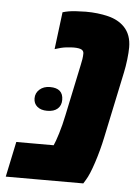

<svg xmlns="http://www.w3.org/2000/svg" viewBox="-75 -679 515 717"><g transform="rotate(5 182.5 -320.0)"><path d="M-26.4 0 1.5 -132.3H141.6Q147.9 -145.5 158 -178Q168 -210.4 175.8 -248.5L216.3 -440.4Q218.8 -450.7 220.5 -462.2Q222.2 -473.6 222.2 -483.4Q222.2 -492.2 214.8 -497.1Q205.6 -502.4 184.6 -502.4Q174.8 -502.4 156.7 -500.5Q138.7 -498.5 113.8 -490.2L131.3 -629.9Q153.3 -636.7 180.7 -638.2Q208 -639.6 217.8 -639.6Q263.2 -639.6 301.8 -630.1Q340.3 -620.6 363.8 -596.2Q390.6 -567.9 390.6 -521Q390.6 -502.4 387.5 -475.6Q384.3 -448.7 379.4 -425.8L327.1 -178.2Q316.9 -129.4 301.5 -82.3Q286.1 -35.2 272.9 -14.2L264.2 0ZM106 -258.3Q82.5 -258.3 68.8 -269.8Q55.2 -281.2 55.2 -300.8Q55.2 -320.8 70.3 -334.2Q85.4 -347.7 109.4 -347.7Q158.7 -347.7 158.7 -303.7Q158.7 -282.7 145 -270.5Q131.3 -258.3 106 -258.3Z"/></g></svg>

Font: Open Sans Condensed ExtraBold
Style: Italic
Weight: 800
Width: 3
Italic angle: -12°
Designer: Monotype Design Team
Foundry: Monotype Imaging Inc.
Version: Version 3.003; ttfautohint (v1.8.4)